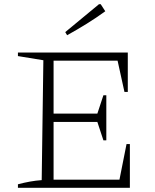

<svg xmlns="http://www.w3.org/2000/svg" viewBox="-20 -901 745 921"><path d="M587 -210H603V0H66V-17Q96 -25 124 -30Q152 -35 180 -37L188 -612L66 -632V-649H593V-460H577L544 -610H216L237 -631V-356H447L476 -444H490V-228H476L447 -316H237V-18L216 -39H553ZM302 -732 293 -747 455 -881H463L485 -847Q441 -815 395 -786.5Q349 -758 302 -732Z"/></svg>

Font: Piazzolla Thin Thin
Style: Regular
Weight: 250
Version: Version 2.005